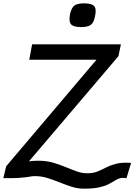

<svg xmlns="http://www.w3.org/2000/svg" viewBox="-53 -1065 804 1148"><path d="M449 63Q411 63 375 51.5Q339 40 303.5 25.5Q268 11 231 -0.5Q194 -12 155 -12Q143 -12 132.5 -10Q122 -8 104.5 -5.5Q87 -3 55 -1Q23 1 -33 0L-16 -71L524 -708H122L139 -800H670L655 -729L120 -100Q130 -102 143.5 -103Q157 -104 176 -104Q224 -104 264 -92.5Q304 -81 338.5 -66.5Q373 -52 405 -40.5Q437 -29 469 -29Q505 -29 531 -40Q557 -51 583.5 -64.5Q610 -78 644.5 -86.5Q679 -95 731 -91L703 1Q679 -4 663 1Q647 6 631.5 16Q616 26 594.5 37Q573 48 538.5 55.5Q504 63 449 63ZM433 -903Q386 -903 371.5 -920Q357 -937 366 -981Q374 -1018 391.5 -1031.5Q409 -1045 449 -1045Q496 -1045 510.5 -1028Q525 -1011 515 -967Q508 -930 490 -916.5Q472 -903 433 -903Z"/></svg>

Font: Victor Mono Thin
Style: Italic
Weight: 100
Italic angle: -12°
Monospace: yes
Designer: Rune Bjørnerås
Version: Version 1.561;gftools[0.9.30]